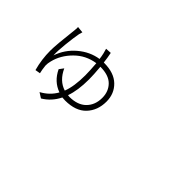

<svg xmlns="http://www.w3.org/2000/svg" viewBox="-49 -1064 1597 1597"><g transform="rotate(45 750.0 -265.5)"><path d="M597.7 -103.5Q694.3 -103.5 746.1 -155.3Q797.9 -207 797.9 -291Q797.9 -366.2 750 -414.6Q702.1 -462.9 603.5 -462.9Q611.3 -375 611.3 -322.3Q611.3 -191.4 580.1 -105.5Q591.8 -103.5 597.7 -103.5ZM598.6 -507.8H603.5Q719.7 -507.8 782.2 -447.3Q844.7 -386.7 844.7 -293.9Q844.7 -190.4 781.7 -123.5Q718.8 -56.6 593.8 -56.6Q582 -56.6 560.5 -58.6Q518.6 26.4 440.4 73.2L394.5 43.9Q472.7 2 513.7 -71.3Q418.9 -104.5 372.1 -203.1L400.4 -241.2Q446.3 -140.6 534.2 -113.3Q565.4 -194.3 565.4 -323.2Q565.4 -373 558.6 -460Q452.1 -444.3 377.4 -369.6Q302.7 -294.9 280.3 -202.1Q272.5 -173.8 273.4 -146.5Q278.3 -99.6 286.1 -69.3L241.2 -61.5Q213.9 -160.2 213.9 -263.7Q213.9 -330.1 237.3 -531.2Q240.2 -549.8 238.3 -565.4L294.9 -559.6Q292 -551.8 286.1 -528.3Q276.4 -476.6 267.1 -389.2Q257.8 -301.8 260.7 -253.9Q293.9 -352.5 374.5 -420.9Q455.1 -489.3 552.7 -503.9Q549.8 -530.3 543 -559.6Q534.2 -593.8 531.2 -602.5L583 -605.5Q592.8 -557.6 598.6 -507.8Z"/></g></svg>

Font: Bpmf Zihi Sans Light
Style: Light
Weight: 300
Foundry: But Ko
Version: Version 1.320